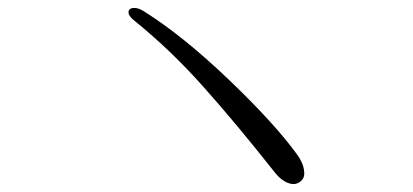

<svg xmlns="http://www.w3.org/2000/svg" viewBox="-20 -584 1040 484"><path d="M321 -530Q304 -543 304 -553Q304 -564 319 -564Q329 -564 342 -556Q441 -494 557.5 -382.5Q674 -271 730 -193Q747 -169 747 -146Q747 -135 738.5 -127.5Q730 -120 720 -120Q709 -120 696.5 -127.5Q684 -135 673 -149Q575 -273 492.5 -365.5Q410 -458 321 -530Z"/></svg>

Font: Hina Mincho
Style: Regular
Weight: 400
Designer: satsuyako
Foundry: satsuyako
Version: Version 1.100